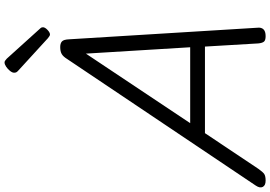

<svg xmlns="http://www.w3.org/2000/svg" viewBox="-246 -983 1189 845"><g transform="rotate(-90 348.5 -560.5)"><path d="M-24 14Q-45 14 -51.5 1.5Q-58 -11 -46 -29L511 -859Q522 -877 533.5 -883.5Q545 -890 564 -890Q580 -890 588.5 -882.5Q597 -875 598 -851L649 -22Q651 -5 642 4.5Q633 14 612 14Q594 14 588 7Q582 0 580 -17L566 -253H185L28 -18Q14 2 5 8Q-4 14 -24 14ZM229 -318H563L535 -777ZM619 -935Q616 -935 612 -937.5Q608 -940 603 -944L462 -1073Q455 -1079 453 -1083Q451 -1087 451 -1093Q451 -1101 459 -1111Q467 -1121 477.5 -1128Q488 -1135 496 -1135Q501 -1135 504.5 -1132Q508 -1129 513 -1125L644 -980Q649 -975 650 -972Q651 -969 651 -966Q651 -957 639.5 -946Q628 -935 619 -935Z"/></g></svg>

Font: Playwrite DK Loopet Light
Style: Regular
Weight: 300
Version: Version 1.003